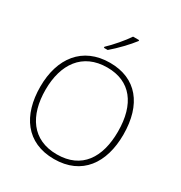

<svg xmlns="http://www.w3.org/2000/svg" viewBox="-216 -1103 1192 1266"><g transform="rotate(30 379.5 -470.0)"><path d="M474 -950H428C400 -907 340 -837 298 -798V-790H327C378 -833 441 -899 474 -943ZM696 -358C696 -588 584 -725 384 -725C175 -725 63 -575 63 -359C63 -142 168 10 379 10C591 10 696 -142 696 -358ZM103 -359C103 -552 195 -689 384 -689C560 -689 655 -567 655 -358C655 -160 569 -26 380 -26C192 -26 103 -163 103 -359Z"/></g></svg>

Font: Noto Sans Cherokee ExtraLight
Style: Regular
Weight: 200
Designer: Monotype Design Team
Foundry: Monotype Imaging Inc.
Version: Version 2.001